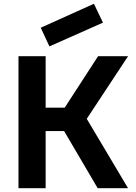

<svg xmlns="http://www.w3.org/2000/svg" viewBox="-20 -998 721 1018"><path d="M78 -700H222V-427H323L500 -700H659L440 -368L659 0H498L320 -303H222V0H78ZM196 -851 478 -978 526 -878 242 -752Z"/></svg>

Font: NT Somic Bold
Style: Regular
Weight: 700
Designer: Ravid Balaliev — lead type designer, mastering
Michael Voronin — secret advisor, marketing
Ivan Kovalenko — best boy
Foundry: NT Type
Version: Version 0.7